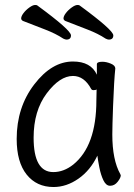

<svg xmlns="http://www.w3.org/2000/svg" viewBox="-20 -733 540 771"><path d="M195 18Q127 18 87 -32Q47 -82 47 -175Q47 -302 117.5 -394Q188 -486 273 -486Q345 -486 369 -433V-475Q369 -485 391 -485Q407 -485 425 -477.5Q443 -470 443 -458Q438 -411 434 -306Q431 -225 431 -193Q431 -91 463 -34L465 -29Q465 -19 452.5 -3Q440 13 422 13Q406 13 395.5 -8.5Q385 -30 379 -60.5Q373 -91 371 -108Q343 -49 295 -15.5Q247 18 195 18ZM194 -42Q236 -42 274 -72Q367 -147 367 -330Q367 -356 368 -374Q365 -371 355 -371Q349 -371 346 -376Q318 -428 273 -428Q220 -428 167.5 -358Q115 -288 115 -180Q115 -42 194 -42ZM417 -574Q412 -574 404 -578Q374 -598 331 -614.5Q288 -631 242 -649Q235 -653 235 -659Q235 -668 244.5 -680.5Q254 -693 268 -703Q282 -713 291 -713Q298 -713 300 -711Q435 -612 435 -591Q435 -574 417 -574ZM247 -574Q242 -574 234 -578Q204 -598 161 -614.5Q118 -631 72 -649Q65 -653 65 -659Q65 -668 74.5 -680.5Q84 -693 98 -703Q112 -713 121 -713Q128 -713 130 -711Q265 -612 265 -591Q265 -574 247 -574Z"/></svg>

Font: Moon Stars Kai T HW
Style: Regular
Weight: 400
Designer: GuiWonder
Version: Version 1.101